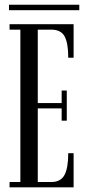

<svg xmlns="http://www.w3.org/2000/svg" viewBox="-20 -804 393 824"><path d="M18.6 -760.3V-783.7H320.3V-760.3ZM21 0V-22.9H67.4V-676.8H21V-700.2H295.9V-556.2H272.9Q272.9 -619.6 257.1 -648.2Q241.2 -676.8 200.2 -676.8H142.1V-361.8H244.6V-415.5H266.6V-286.1H244.6V-338.9H142.1V-22.9H200.7Q240.2 -22.9 256.6 -52.7Q272.9 -82.5 272.9 -146.5H295.9V0Z"/></svg>

Font: Imbue
Style: Regular
Weight: 400
Designer: Tyler Finck
Foundry: Etcetera Type Company
Version: Version 0.910